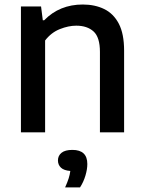

<svg xmlns="http://www.w3.org/2000/svg" viewBox="-20 -572 622 830"><path d="M70.5 0V-544H157.5L165 -484.5H171Q237.5 -552.5 338 -552.5Q390 -552.5 430.2 -533Q470.5 -513.5 493.5 -469.8Q516.5 -426 516.5 -353V0H412V-347.5Q412 -411 384.5 -436Q357 -461 309.5 -461Q276 -461 238.8 -446.2Q201.5 -431.5 175 -397V0ZM261.5 238Q271.5 216 276.8 199.2Q282 182.5 284 167Q256.5 165 243.5 152.8Q230.5 140.5 230.5 121.5Q230.5 101 246 88.5Q261.5 76 293 76Q357.5 76 357.5 137Q357.5 160 349.2 187.5Q341 215 326 238Z"/></svg>

Font: Encode Sans Md
Style: Regular
Weight: 500
Designer: Multiple Designers
Foundry: Impallari Type
Version: Version 3.002; ttfautohint (v1.8.3) -l 8 -r 50 -G 200 -x 14 